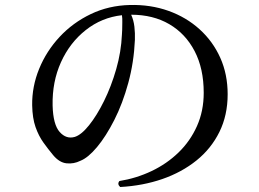

<svg xmlns="http://www.w3.org/2000/svg" viewBox="-20 -746 1040 770"><path d="M462 4Q449 -8 459 -20Q527 -31 588 -60Q649 -89 696 -134.5Q743 -180 770 -240.5Q797 -301 797 -374Q797 -471 760.5 -541Q724 -611 659 -649Q594 -687 506 -687Q516 -665 519 -639Q522 -613 521 -586Q517 -496 494.5 -413.5Q472 -331 438.5 -265Q405 -199 369 -156Q333 -113 302 -101Q276 -88 247 -91Q218 -94 193 -124Q173 -148 154 -174.5Q135 -201 122.5 -236.5Q110 -272 109 -324Q108 -399 137 -470Q166 -541 219 -598Q272 -655 344 -689.5Q416 -724 501 -726Q584 -728 655.5 -702.5Q727 -677 780.5 -628.5Q834 -580 863.5 -514Q893 -448 893 -368Q893 -284 860 -217Q827 -150 768 -102.5Q709 -55 631 -28Q553 -1 462 4ZM280 -197Q306 -205 337 -243.5Q368 -282 397 -340.5Q426 -399 446 -468.5Q466 -538 469 -608Q469 -613 469.5 -617.5Q470 -622 470 -626Q470 -643 470.5 -657.5Q471 -672 469 -685Q388 -676 324 -625.5Q260 -575 224.5 -496.5Q189 -418 191 -323Q193 -246 219.5 -216.5Q246 -187 280 -197Z"/></svg>

Font: Zen Old Mincho SemiBold
Style: Regular
Weight: 600
Version: Version 1.500